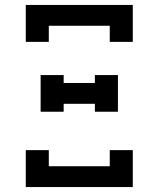

<svg xmlns="http://www.w3.org/2000/svg" viewBox="-20 -755 640 775"><path d="M84 -586V-735H516V-586H423V-651H177V-586ZM144 -304V-452H237V-420H363V-452H456V-304H363V-336H237V-304ZM84 0V-149H177V-84H423V-149H516V0Z"/></svg>

Font: Iosevka Etoile Medium
Style: Regular
Weight: 500
Designer: Belleve Invis
Foundry: Belleve Invis
Version: Version 22.1.2; ttfautohint (v1.8.4)